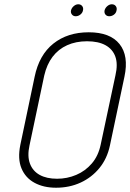

<svg xmlns="http://www.w3.org/2000/svg" viewBox="-20 -867 609 898"><path d="M346 -847Q335 -847 325 -838.5Q315 -830 312 -818Q310 -807 316.5 -799Q323 -791 334 -791Q346 -791 356 -799Q366 -807 368 -818Q371 -830 364.5 -838.5Q358 -847 346 -847ZM503 -847Q492 -847 482 -838.5Q472 -830 469 -818Q467 -806 473.5 -798.5Q480 -791 491 -791Q503 -791 513 -798.5Q523 -806 525 -818Q528 -830 521.5 -838.5Q515 -847 503 -847ZM142 -508 75 -189Q62 -124 80.5 -79.5Q99 -35 141.5 -12Q184 11 242 11Q305 11 357 -13Q409 -37 445 -81Q481 -125 494 -186L562 -508Q583 -606 539 -661Q495 -716 395 -716Q296 -716 229.5 -663Q163 -610 142 -508ZM118 -187 187 -514Q199 -566 226 -601.5Q253 -637 294 -655.5Q335 -674 387 -674Q440 -674 473.5 -655.5Q507 -637 519.5 -602Q532 -567 520 -515L451 -191Q440 -138 409.5 -102.5Q379 -67 336.5 -49Q294 -31 247 -31Q198 -31 165.5 -49Q133 -67 120 -102Q107 -137 118 -187Z"/></svg>

Font: Advent Pro Light
Style: Italic
Weight: 300
Italic angle: -12°
Version: Version 3.000